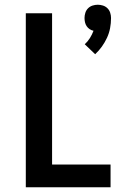

<svg xmlns="http://www.w3.org/2000/svg" viewBox="-20 -791 540 811"><path d="M382 -562 338 -604Q351 -616 360 -630.5Q369 -645 375 -661Q366 -663 358.5 -668Q351 -673 346 -680.5Q341 -688 339 -697Q337 -706 337 -715Q337 -726 340.5 -737Q344 -748 352 -756Q360 -764 371 -767.5Q382 -771 393 -771Q404 -771 415 -767.5Q426 -764 434 -756Q442 -748 445.5 -737Q449 -726 449 -715Q449 -693 445 -672Q441 -651 432 -631.5Q423 -612 410.5 -594.5Q398 -577 382 -562ZM89 0V-735H200V-96H447V0Z"/></svg>

Font: Iosevka Fixed
Style: Bold
Weight: 700
Monospace: yes
Designer: Belleve Invis
Foundry: Belleve Invis
Version: Version 32.3.0